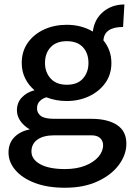

<svg xmlns="http://www.w3.org/2000/svg" viewBox="-20 -610 617 879"><path d="M285.5 -147.5Q235.5 -147.5 192.5 -164.5Q175.5 -160 162.5 -147.5Q149.5 -135 149.5 -113.5Q149.5 -92.5 167 -79.2Q184.5 -66 229 -66H398Q473 -66 515.8 -37.8Q558.5 -9.5 558.5 47.5Q558.5 98.5 524.2 144.8Q490 191 427 220.2Q364 249.5 277.5 249.5Q196.5 249.5 138.8 227.2Q81 205 50 168.2Q19 131.5 19 88.5Q19 45 46 17.8Q73 -9.5 116.5 -17.5Q89 -33.5 73.2 -56.2Q57.5 -79 57.5 -105Q57.5 -140 80 -163.8Q102.5 -187.5 138 -197Q111 -219.5 95.2 -251.2Q79.5 -283 79.5 -321.5Q79.5 -375 107.2 -414.2Q135 -453.5 181.8 -475Q228.5 -496.5 285.5 -496.5Q352.5 -496.5 405 -465.5Q412 -522 452.2 -555.8Q492.5 -589.5 549.5 -589.5L543.5 -486.5Q457.5 -486.5 453.5 -425Q471 -404 480.5 -378Q490 -352 490 -321.5Q490 -269 462 -230Q434 -191 387.5 -169.2Q341 -147.5 285.5 -147.5ZM286 -222Q334.5 -222 359.8 -250.5Q385 -279 385 -321.5Q385 -366.5 359.5 -394Q334 -421.5 285.5 -421.5Q238 -421.5 212 -394Q186 -366.5 186 -321.5Q186 -279 212 -250.5Q238 -222 286 -222ZM124 83.5Q124 119.5 164.2 141.8Q204.5 164 277.5 164Q330.5 164 369.8 148.5Q409 133 430.5 108Q452 83 452 54.5Q452 35.5 438.8 22.5Q425.5 9.5 398 9.5H229Q178.5 9.5 151.2 29.2Q124 49 124 83.5Z"/></svg>

Font: Karla SemiBold
Style: Regular
Weight: 600
Designer: Jonathan Pinhorn
Version: Version 2.004; ttfautohint (v1.8.4.7-5d5b);gftools[0.9.33]